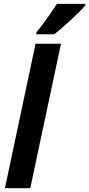

<svg xmlns="http://www.w3.org/2000/svg" viewBox="-20 -990 469 1010"><path d="M5.9 0 167 -759.8H300.8L139.2 0ZM170.9 -809.6 171.9 -820.8Q190.4 -842.8 209.5 -868.4Q228.5 -894 246.3 -920.2Q264.2 -946.3 279.3 -969.7H429.2L428.7 -961.4Q418 -948.2 397.2 -927.5Q376.5 -906.7 351.8 -884Q327.1 -861.3 304 -841.6Q280.8 -821.8 265.1 -809.6Z"/></svg>

Font: Open Sans SemiCondensed
Style: Bold Italic
Weight: 700
Width: 4
Italic angle: -12°
Designer: Monotype Design Team
Foundry: Monotype Imaging Inc.
Version: Version 3.003